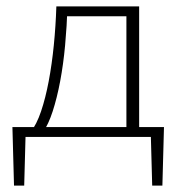

<svg xmlns="http://www.w3.org/2000/svg" viewBox="-20 -430 556 603"><path d="M76 -15Q95 -39 109 -80.5Q123 -122 133 -175Q143 -228 149 -288Q155 -348 157 -410H192Q190 -348 184.5 -288Q179 -228 169 -175Q159 -122 145.5 -80.5Q132 -39 115 -15ZM24 153 19 -31H61L56 153ZM37 0 27 -31H495L477 0ZM458 153 453 -31H495L490 153ZM377 0V-410H417V0ZM178 -379V-410H395V-379Z"/></svg>

Font: Ysabeau ExtraLight
Style: Regular
Weight: 250
Designer: Christian Thalmann (Catharsis Fonts)
Version: Version 2.002